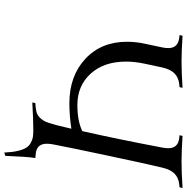

<svg xmlns="http://www.w3.org/2000/svg" viewBox="-7 -766 909 936"><g transform="rotate(90 448.0 -297.5)"><path d="M308.1 -632.3 290.5 -549.8Q279.8 -501 279.8 -456.5Q279.8 -349.6 338.4 -284.7Q397 -219.7 491.7 -219.7Q569.3 -219.7 618.7 -243.7Q656.2 -408.2 698.7 -632.3Q702.1 -651.9 702.1 -662.1Q702.1 -711.4 651.9 -716.3L638.7 -717.8L642.1 -732.4Q715.3 -727.5 767.6 -727.5Q819.8 -727.5 896 -732.4L892.6 -717.8L878.4 -716.3Q845.7 -712.9 825.7 -692.9Q805.7 -672.9 796.4 -632.3Q777.3 -552.2 738.3 -368.4Q699.2 -184.6 683.1 -100.1Q680.2 -84 680.2 -70.8Q680.2 -21 730 -16.6L750.5 -14.6L749 -8.3Q743.7 22.9 739.3 131.8L723.1 136.7Q721.7 98.6 715.3 71.8Q709 44.9 700 30.3Q690.9 15.6 676 7.6Q661.1 -0.5 647.9 -2.7Q634.8 -4.9 614.3 -4.9Q561.5 -4.9 479 0L481.9 -14.6L503.4 -16.6Q519.5 -18.1 531.2 -22.2Q543 -26.4 552 -35.6Q561 -44.9 567.1 -54.4Q573.2 -64 579.1 -82Q585 -100.1 589.1 -116Q593.3 -131.8 599.6 -159.2Q604.5 -179.7 606.9 -190.4Q543 -180.7 483.4 -180.7Q350.1 -180.7 266.6 -258.3Q183.1 -335.9 183.1 -461.4Q183.1 -505.9 192.9 -549.8L210.4 -632.3Q213.9 -647.9 213.9 -663.1Q213.9 -710.4 163.6 -716.3L150.4 -717.8L153.8 -732.4Q227.1 -727.5 279.3 -727.5Q331.5 -727.5 407.7 -732.4L404.3 -717.8L390.1 -716.3Q356.9 -712.9 336.9 -692.6Q316.9 -672.4 308.1 -632.3Z"/></g></svg>

Font: Flanker
Style: Italic
Weight: 400
Italic angle: -12°
Designer: Flanker
Version: Version 2.027